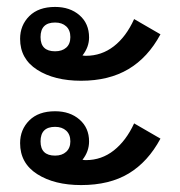

<svg xmlns="http://www.w3.org/2000/svg" viewBox="-20 -566 518 554"><path d="M214 -333Q137 -333 87.5 -364.5Q38 -396 38 -454Q38 -493 64.5 -519.5Q91 -546 139 -546Q182 -546 209.5 -522Q237 -498 237 -458Q237 -430 218 -406Q223 -405 228 -405Q273 -405 308.5 -432.5Q344 -460 367 -511L443 -467Q407 -400 350.5 -366.5Q294 -333 214 -333ZM139 -418Q159 -418 171 -428.5Q183 -439 183 -459Q183 -479 171 -490Q159 -501 139 -501Q97 -501 97 -459Q97 -418 139 -418ZM214 -32Q137 -32 87.5 -63.5Q38 -95 38 -153Q38 -192 64.5 -218.5Q91 -245 139 -245Q182 -245 209.5 -221Q237 -197 237 -158Q237 -129 218 -105Q223 -104 228 -104Q273 -104 308.5 -132Q344 -160 367 -210L443 -166Q407 -99 351.5 -65.5Q296 -32 214 -32ZM139 -117Q159 -117 171 -128Q183 -139 183 -158Q183 -178 171 -189Q159 -200 139 -200Q97 -200 97 -158Q97 -117 139 -117Z"/></svg>

Font: Noto Sans Thai Looped Medium
Style: Regular
Weight: 500
Designer: Sasikarn Vongin, Ben Mitchell
Foundry: The Fontpad Ltd
Version: Version 1.001; ttfautohint (v1.8.4.7-5d5b)